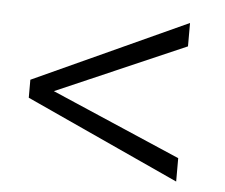

<svg xmlns="http://www.w3.org/2000/svg" viewBox="-39 -572 589 503"><g transform="rotate(5 255.5 -320.5)"><path d="M101.6 -319.8 441.4 -173.3V-111.8L37.6 -296.9V-344.2L441.4 -528.8V-467.3Z"/></g></svg>

Font: Vazir Thin
Style: Thin
Weight: 100
Designer: Saber Rastikerdar
Foundry: Saber Rastikerdar
Version: Version 30.0.0